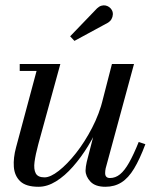

<svg xmlns="http://www.w3.org/2000/svg" viewBox="-20 -705 612 735"><path d="M127.5 10Q79.5 10 57.5 -11Q35.5 -32 33 -66.2Q30.5 -100.5 41.5 -141L120 -433.5H55.5V-460H211L126.5 -152.5Q116 -113.5 112.2 -85.2Q108.5 -57 116.8 -41.5Q125 -26 150.5 -26Q173 -26 205.2 -51.2Q237.5 -76.5 271 -119Q304.5 -161.5 332.5 -215.5Q360.5 -269.5 374.5 -327H394.5Q383.5 -284 363.8 -237Q344 -190 317.2 -146.2Q290.5 -102.5 259.2 -67Q228 -31.5 194.5 -10.8Q161 10 127.5 10ZM383.5 10Q344.5 10 326 -10Q307.5 -30 307.5 -52.5Q307.5 -58.5 308.8 -67.8Q310 -77 312 -85L408.5 -460H493L384.5 -60.5Q383.5 -56 383 -51.2Q382.5 -46.5 382.5 -42.5Q382.5 -23.5 401 -23.5Q422 -23.5 439.5 -37.8Q457 -52 474.2 -82.5Q491.5 -113 511 -161.5L536.5 -153Q515 -95.5 493.2 -59.5Q471.5 -23.5 445 -6.8Q418.5 10 383.5 10ZM265 -548.5 248.5 -566 351.5 -673Q359.5 -680.5 367.8 -683Q376 -685.5 383.8 -684Q391.5 -682.5 397.8 -678Q404 -673.5 407.5 -667.5Q412.5 -659.5 412 -649.8Q411.5 -640 406.8 -631.8Q402 -623.5 394 -618.5Z"/></svg>

Font: Bodoni Moda 9pt
Style: Italic
Weight: 400
Italic angle: -13°
Designer: Owen Earl
Foundry: indestructible type
Version: Version 2.005